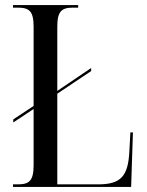

<svg xmlns="http://www.w3.org/2000/svg" viewBox="-20 -734 576 754"><path d="M31 0H495L502 -214H492L488 -139C483 -41 454 -10 365 -10H205V-366L338 -455V-467L205 -377V-629C205 -690 222 -704 267 -704H287V-714H31V-704H50C95 -704 112 -690 112 -629V-318L32 -265V-253L112 -306V-86C112 -24 95 -10 50 -10H31Z"/></svg>

Font: Noto Serif Display Condensed
Style: Regular
Weight: 400
Width: 3
Designer: Monotype Design Team
Foundry: Monotype Imaging Inc.
Version: Version 2.009